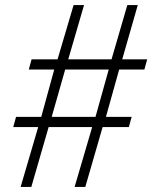

<svg xmlns="http://www.w3.org/2000/svg" viewBox="-20 -734 598 754"><path d="M130 -235H32L43 -275H142L193 -461H93L104 -501H206L269 -714H310L248 -501H418L480 -714H521L460 -501H558L547 -461H448L396 -275H497L486 -235H383L315 0H273L342 -235H171L103 0H61ZM355 -275 407 -461H236L183 -275Z"/></svg>

Font: Nebula Sans Light
Style: Regular
Weight: 300
Italic angle: -9°
Designer: Paul D. Hunt for Adobe (as Source Sans)
Foundry: Nebula Entertainment & Broadcasting LLC
Version: Version 1.010